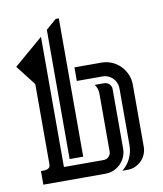

<svg xmlns="http://www.w3.org/2000/svg" viewBox="-75 -706 651 767"><g transform="rotate(-10 250.0 -322.0)"><path d="M14.2 -482.4 132.3 -583.5V-55.2H293.9Q305.7 -55.2 314.2 -63.7Q322.8 -72.3 322.8 -84V-319.3Q322.8 -340.3 310.5 -356.9H348.6Q360.4 -356.9 369.1 -348.6Q377.9 -340.3 377.9 -328.1V-86.9Q377.9 -68.8 371.1 -53Q364.3 -37.1 352.5 -25.4Q340.8 -13.7 325 -6.8Q309.1 0 291 0H39.1V-55.2Q44.9 -55.2 51.8 -55.4Q58.6 -55.7 64.2 -57.4Q69.8 -59.1 73.5 -63.5Q77.1 -67.9 77.1 -76.7V-401.4ZM352.1 -439.9Q374.5 -439.9 394.3 -431.4Q414.1 -422.9 428.7 -408Q443.4 -393.1 451.9 -373.3Q460.4 -353.5 460.4 -331.1V-79.6Q460.4 -63.5 454.1 -48.8Q447.8 -34.2 437 -23.4Q426.3 -12.7 411.9 -6.3Q397.5 0 381.3 0H359.4Q381.3 -17.1 393.3 -42.5Q405.3 -67.9 405.3 -95.7V-326.7Q405.3 -338.4 400.6 -349.1Q396 -359.9 388.2 -367.7Q380.4 -375.5 369.9 -380.1Q359.4 -384.8 347.7 -384.8H242.7V-439.9ZM160.2 -82.5V-606.9L202.6 -643.6H215.3V-82.5Z"/></g></svg>

Font: Isar CAT
Style: Regular
Weight: 400
Designer: Digitized by Peter Wiegel
Foundry: CAT-Fonts, Peter Wiegel
Version: Version 1.000; ttfautohint (v1.3)